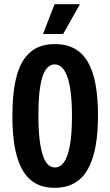

<svg xmlns="http://www.w3.org/2000/svg" viewBox="-20 -882 526 915"><path d="M240 13Q184 13 145.5 -10.5Q107 -34 83.5 -78.5Q60 -123 49.5 -186Q39 -249 39 -328Q39 -444 59.5 -520Q80 -596 125 -634Q170 -672 241 -672Q296 -672 335 -650.5Q374 -629 399 -586Q424 -543 435.5 -478.5Q447 -414 447 -330Q447 -249 435.5 -185.5Q424 -122 399.5 -77.5Q375 -33 335.5 -10Q296 13 240 13ZM241 -84Q267 -84 285 -109Q303 -134 313 -188Q323 -242 323 -328Q323 -412 313.5 -466.5Q304 -521 285.5 -548Q267 -575 240 -575Q216 -575 198.5 -550.5Q181 -526 172 -472.5Q163 -419 163 -333Q163 -266 168.5 -219Q174 -172 184 -142Q194 -112 208.5 -98Q223 -84 241 -84ZM281 -720H185L240 -862H361Z"/></svg>

Font: Bricolage Grotesque 36pt Condensed SemiBold
Style: Regular
Weight: 600
Width: 3
Designer: Mathieu Triay
Foundry: Atelier Triay
Version: Version 1.001;gftools[0.9.33.dev8+g029e19f]